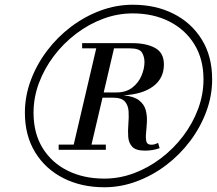

<svg xmlns="http://www.w3.org/2000/svg" viewBox="-20 -780 915 810"><path d="M85 -304.5Q85 -374.5 109.8 -441Q134.5 -507.5 178 -565.2Q221.5 -623 279.2 -666.8Q337 -710.5 403.5 -735.2Q470 -760 540 -760Q637 -760 712.5 -721.8Q788 -683.5 831.5 -613Q875 -542.5 875 -445.5Q875 -375.5 850.2 -309Q825.5 -242.5 782 -184.8Q738.5 -127 680.8 -83.2Q623 -39.5 556.5 -14.8Q490 10 420 10Q323.5 10 247.8 -28.2Q172 -66.5 128.5 -137.2Q85 -208 85 -304.5ZM121.5 -304.5Q121.5 -217.5 160 -155.2Q198.5 -93 265.8 -59.8Q333 -26.5 420 -26.5Q484 -26.5 545 -49.2Q606 -72 659.2 -112.5Q712.5 -153 752.8 -206.2Q793 -259.5 815.8 -320.5Q838.5 -381.5 838.5 -445.5Q838.5 -530.5 800 -593Q761.5 -655.5 694 -689.5Q626.5 -723.5 540 -723.5Q476 -723.5 415 -700.8Q354 -678 300.8 -637.5Q247.5 -597 207.2 -543.8Q167 -490.5 144.2 -429.5Q121.5 -368.5 121.5 -304.5ZM227.5 -170H291L386 -576H326.5V-598H538Q597 -598 634.2 -577.8Q671.5 -557.5 671.5 -508Q671.5 -449.5 626.2 -415.8Q581 -382 501 -378Q545 -373.5 566.5 -356.8Q588 -340 594.5 -316.5Q601 -293 599.8 -267.2Q598.5 -241.5 596.2 -219.2Q594 -197 597.5 -183.2Q601 -169.5 618 -169.5Q627.5 -169.5 634 -171.8Q640.5 -174 647 -177L653.5 -155Q625 -144.5 592 -144.5Q553.5 -144.5 538.2 -160.5Q523 -176.5 521 -202Q519 -227.5 521.5 -256Q524 -284.5 522.5 -310Q521 -335.5 506.8 -351.8Q492.5 -368 455.5 -368H412.5L366 -170H426.5V-148H227.5ZM527.5 -576H461L417.5 -390H470.5Q512 -390 538.2 -410.5Q564.5 -431 577 -460.8Q589.5 -490.5 589.5 -518.5Q589.5 -540.5 579 -558.2Q568.5 -576 527.5 -576Z"/></svg>

Font: Bodoni* 06pt Medium
Style: Italic
Weight: 500
Italic angle: -13°
Version: Version 2.3